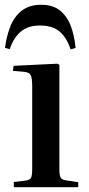

<svg xmlns="http://www.w3.org/2000/svg" viewBox="-20 -785 375 805"><path d="M38 0V-22L88 -28Q105 -30 110 -39.5Q115 -49 115 -76V-422Q115 -457 109 -469.5Q103 -482 80 -484L34 -488L37 -509L221 -518L229 -513V-73Q229 -49 234.5 -40Q240 -31 256 -29L308 -21V0ZM153 -765Q202 -765 232 -740.5Q262 -716 277 -675.5Q292 -635 297 -584L276 -578Q265 -612 247.5 -634.5Q230 -657 206 -667.5Q182 -678 148 -678Q96 -678 66 -651.5Q36 -625 21 -579L1 -584Q7 -632 23 -673.5Q39 -715 71 -740Q103 -765 153 -765Z"/></svg>

Font: Literata 60pt Medium
Style: Regular
Weight: 500
Designer: Latin by Veronika Burian and Jose Scaglione. Greek by Irene Vlachou. Cyrillic by Vera Evstafieva.
Foundry: TypeTogether
Version: Version 3.103;gftools[0.9.29]